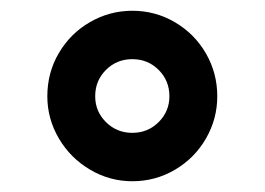

<svg xmlns="http://www.w3.org/2000/svg" viewBox="-20 -798 492 357"><path d="M68 -619Q68 -663 89.5 -699.5Q111 -736 147.5 -757Q184 -778 226 -778Q269 -778 305.5 -756.5Q342 -735 363 -698.5Q384 -662 384 -619Q384 -577 363 -540.5Q342 -504 305.5 -482.5Q269 -461 226 -461Q184 -461 147.5 -482.5Q111 -504 89.5 -540.5Q68 -577 68 -619ZM295 -619Q295 -648 275 -668Q255 -688 226 -688Q197 -688 177 -668Q157 -648 157 -619Q157 -591 177 -571Q197 -551 226 -551Q255 -551 275 -571Q295 -591 295 -619Z"/></svg>

Font: Open Sauce Two ExtraBold
Style: Regular
Weight: 800
Designer: Alfredo Marco Pradil
Foundry: Creative Sauce Fz LLC
Version: Version 1.477